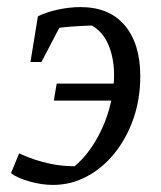

<svg xmlns="http://www.w3.org/2000/svg" viewBox="-20 -513 454 542"><path d="M132 -229 140 -277H340L333 -229ZM66 -338 87 -467 165 -468 97 -338ZM207 -493Q289 -493 332.5 -441Q376 -389 376 -298Q376 -233 356.5 -177.5Q337 -122 303 -80Q269 -38 224.5 -14.5Q180 9 130 9Q98 9 64 -0.5Q30 -10 11 -24L34 -80Q77 -60 123 -50.5Q169 -41 220 -45L180 -35Q220 -66 247 -110.5Q274 -155 288 -204.5Q302 -254 302 -301Q302 -348 286.5 -385.5Q271 -423 239 -441Q208 -440 175 -437.5Q142 -435 98 -426L87 -467Q111 -479 144 -486Q177 -493 207 -493Z"/></svg>

Font: Piazzolla 24pt
Style: Italic
Weight: 400
Italic angle: -11.3°
Designer: Juan Pablo del Peral
Foundry: Huerta Tipografica
Version: Version 2.005